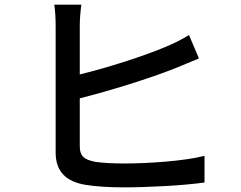

<svg xmlns="http://www.w3.org/2000/svg" viewBox="-20 -797 1040 828"><path d="M331 -777H214C218 -755 220 -714 220 -686V-139C220 -55 267 -14 348 0C390 7 450 11 511 11C621 11 772 3 862 -10V-125C779 -103 622 -92 517 -92C470 -92 423 -94 392 -99C345 -108 324 -121 324 -168V-373C452 -405 626 -459 734 -502C765 -514 805 -532 838 -545L795 -646C761 -625 730 -610 697 -596C600 -555 444 -505 324 -476V-686C324 -714 327 -751 331 -777Z"/></svg>

Font: Source Han Sans JP Medium
Style: Regular
Weight: 500
Designer: Ryoko NISHIZUKA 西塚涼子 (kana, bopomofo & ideographs); Paul D. Hunt (Latin, Greek & Cyrillic); Sandoll Communications 산돌커뮤니
Foundry: Adobe
Version: Version 2.002;hotconv 1.0.116;makeotfexe 2.5.65601